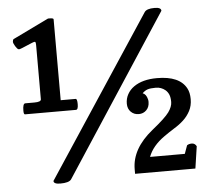

<svg xmlns="http://www.w3.org/2000/svg" viewBox="-53 -808 970 881"><g transform="rotate(-5 431.5 -367.5)"><path d="M643.6 -734.9Q653.3 -750.5 690.4 -750.5Q720.7 -750.5 720.7 -734.9L240.2 0Q229.5 14.6 189.9 14.6Q159.2 14.6 159.2 0ZM293.5 -366.2Q300.8 -366.2 300.8 -341.3Q300.8 -315.9 290.5 -315.9H55.7Q49.8 -315.9 49.8 -333Q49.8 -366.2 61.5 -366.2H103.5Q134.3 -366.2 134.3 -378.4V-626.5Q134.3 -643.6 129.9 -643.6Q125 -643.6 114.7 -639.2L69.3 -620.1Q58.6 -615.7 54.7 -615.7Q50.3 -615.7 46.1 -620.4Q42 -625 38.1 -631.3Q29.3 -645.5 29.3 -653.3Q29.3 -653.8 29.8 -653.8Q29.8 -661.6 34.2 -664.6L199.2 -744.6H206.5Q224.6 -744.6 224.6 -738.8V-366.2ZM576.2 -271.5Q554.7 -271.5 540 -285.9Q525.4 -300.3 525.4 -323.7Q525.4 -347.2 536.1 -366.7Q546.9 -386.7 566.4 -400.4Q606.4 -428.7 673.3 -428.7Q777.3 -428.7 808.6 -369.1Q819.3 -349.6 819.3 -319.3Q819.3 -289.1 806.9 -265.4Q794.4 -241.7 775.1 -223.9Q755.9 -206.1 731.4 -191.4Q708 -176.8 684.6 -160.2Q628.9 -121.1 610.4 -71.3H770.5L784.2 -109.4Q792.5 -115.7 806.6 -115.7Q820.3 -115.7 828.1 -101.6L813 0H535.2V-21Q535.2 -115.2 631.8 -193.4Q693.4 -242.7 711.2 -267.6Q729 -292.5 729 -314Q729 -335.4 723.4 -348.4Q717.8 -361.3 708 -369.6Q689 -385.3 664.1 -385.3Q638.7 -385.3 626 -380.9Q613.3 -376.5 602.1 -365.2Q618.2 -359.4 624 -335.9Q625.5 -330.6 625.5 -325.2V-322.8Q625.5 -299.8 611.3 -285.6Q597.2 -271.5 576.2 -271.5Z"/></g></svg>

Font: Copse
Style: Regular
Weight: 400
Version: Version 1.000